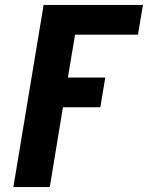

<svg xmlns="http://www.w3.org/2000/svg" viewBox="-20 -550 640 775"><path d="M34 205 156 -530H557L537 -410H283L254 -237H405L385 -117H234L181 205Z"/></svg>

Font: Iosevka Curly Slab HvEx
Style: Italic
Weight: 900
Width: 7
Italic angle: -9°
Monospace: yes
Designer: Belleve Invis
Foundry: Belleve Invis
Version: Version 11.1.0; ttfautohint (v1.8.3)